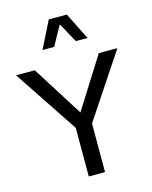

<svg xmlns="http://www.w3.org/2000/svg" viewBox="-139 -1043 893 1131"><g transform="rotate(-15 308.0 -477.5)"><path d="M462.9 -790H391.6L325.7 -909.7L259.3 -790H188L270.5 -954.6H380.4ZM503.9 -686.5H617.2L357.9 -296.4V0H258.8V-296.4L-1 -686.5H113.3L308.6 -377Z"/></g></svg>

Font: Estedad-FD Medium
Style: Regular
Weight: 500
Designer: Amin Abedi
Version: Version 7.3